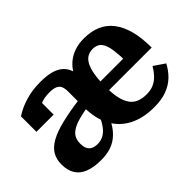

<svg xmlns="http://www.w3.org/2000/svg" viewBox="-94 -818 1097 1097"><g transform="rotate(-45 454.0 -269.5)"><path d="M374 -324V-259Q331 -252 300 -243.5Q269 -235 249.5 -224.5Q230 -214 218.5 -201Q207 -188 202.5 -173Q198 -158 198 -140Q198 -115 206 -99Q214 -83 229.5 -75.5Q245 -68 268 -68Q292 -68 313.5 -79Q335 -90 353.5 -113.5Q372 -137 388 -175L429 -146Q414 -107 394.5 -78Q375 -49 349.5 -29Q324 -9 291.5 1Q259 11 217 11Q158 11 118 -4.5Q78 -20 58 -52Q38 -84 38 -132Q38 -174 56.5 -205Q75 -236 114.5 -258Q154 -280 218.5 -296Q283 -312 374 -324ZM287 -551Q337 -551 372 -541.5Q407 -532 429.5 -512Q452 -492 462.5 -459Q473 -426 473 -379L360 -293V-399Q360 -425 353 -441Q346 -457 328.5 -464.5Q311 -472 281 -472Q237 -472 208 -459Q179 -446 167 -431Q160 -437 159.5 -445Q159 -453 164.5 -461Q170 -469 180.5 -474.5Q191 -480 208 -480V-365H69V-490Q83 -500 113 -514.5Q143 -529 187 -540Q231 -551 287 -551ZM666 -71Q701 -71 726 -83Q751 -95 770 -115.5Q789 -136 804 -162L870 -117Q849 -77 818.5 -48Q788 -19 745.5 -3.5Q703 12 644 12Q557 12 493 -20.5Q429 -53 394.5 -116.5Q360 -180 360 -274Q360 -299 365.5 -314.5Q371 -330 380 -340.5Q389 -351 401.5 -359Q414 -367 427 -375Q437 -417 455 -449.5Q473 -482 499.5 -504.5Q526 -527 560.5 -539Q595 -551 637 -551Q696 -551 740 -532Q784 -513 814 -474Q844 -435 859.5 -377Q875 -319 875 -240H455L454 -310H738L716 -282Q715 -340 710 -377Q705 -414 694.5 -435Q684 -456 668 -464.5Q652 -473 630 -473Q607 -473 588.5 -462.5Q570 -452 557 -428.5Q544 -405 537 -365Q530 -325 530 -267Q530 -213 538.5 -175.5Q547 -138 563.5 -115Q580 -92 605.5 -81.5Q631 -71 666 -71Z"/></g></svg>

Font: Roboto Serif SemiCondensed
Style: Bold
Weight: 700
Width: 4
Designer: Greg Gazdowicz
Foundry: Commercial Type
Version: Version 1.007